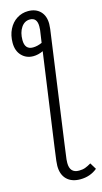

<svg xmlns="http://www.w3.org/2000/svg" viewBox="-143 -786 551 1034"><g transform="rotate(-15 133.0 -269.0)"><path d="M264 172Q224 205 169 205Q121 205 94 178.5Q67 152 67 103Q67 95 69 75L79 0L151 -514Q123 -501 96 -501Q57 -501 31.5 -527.5Q6 -554 6 -599Q6 -641 22.5 -674Q39 -707 67.5 -725Q96 -743 130 -743Q173 -743 198 -717.5Q223 -692 223 -647Q223 -639 221 -619L135 0L124 82Q123 89 123 102Q123 158 174 158Q194 158 209 152.5Q224 147 242 136ZM157 -559 167 -628Q168 -635 168 -648Q168 -697 128 -697Q98 -697 79.5 -669.5Q61 -642 61 -600Q61 -547 106 -547Q131 -547 157 -559Z"/></g></svg>

Font: Fira Sans Condensed Light
Style: Italic
Weight: 300
Width: 3
Italic angle: -8°
Designer: Carrois Corporate & Edenspiekermann AG
Foundry: Carrois Corporate GbR & Edenspiekermann AG
Version: Version 4.203